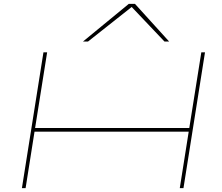

<svg xmlns="http://www.w3.org/2000/svg" viewBox="-20 -970 1147 990"><path d="M93 0 204 -700H223L161 -310H956L1018 -700H1037L926 0H907L953 -291H158L112 0ZM408 -756 644 -950H676L852 -756H828L659 -934L434 -756Z"/></svg>

Font: Georama ExtraExtended Thin
Style: Italic
Weight: 100
Width: 8
Italic angle: -9°
Designer: Jean-Baptiste Levee
Foundry: Production Type
Version: Version 1.000